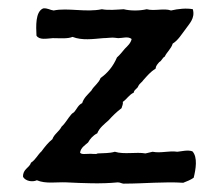

<svg xmlns="http://www.w3.org/2000/svg" viewBox="-20 -452 531 458"><path d="M442 -28C447 -48 452 -77 439 -91C428 -95 413 -91 403 -90C383 -93 364 -86 344 -90L327 -86C305 -90 276 -83 254 -90C240 -86 228 -87 213 -86C209 -83 198 -86 191 -85C184 -85 174 -83 171 -88C173 -100 182 -105 190 -112C195 -121 202 -129 212 -134C217 -147 229 -156 239 -165C248 -175 258 -185 270 -194C271 -199 274 -203 273 -209C283 -216 288 -226 299 -231C300 -239 308 -240 310 -247C313 -253 319 -256 322 -261C331 -271 339 -281 351 -288C352 -296 356 -299 360 -304C366 -307 367 -314 373 -317C378 -328 388 -335 392 -348C405 -356 413 -370 423 -383C431 -395 446 -408 440 -430C425 -433 405 -431 388 -427C371 -433 348 -425 330 -430C313 -426 291 -426 275 -430C259 -429 238 -427 223 -430C185 -422 142 -434 108 -427C99 -428 94 -433 83 -432C64 -424 66 -389 67 -367C74 -356 91 -360 106 -361C123 -361 141 -359 153 -364C176 -355 202 -359 226 -361C235 -361 248 -363 253 -362C256 -362 259 -361 262 -361C273 -361 285 -366 294 -359C292 -349 284 -342 278 -336C272 -329 266 -321 259 -315C250 -294 237 -278 220 -266C215 -253 204 -247 198 -236C190 -227 180 -219 176 -206C167 -202 163 -192 158 -186C156 -183 152 -182 150 -179C142 -170 136 -158 127 -150C121 -138 109 -132 105 -120C95 -112 87 -102 79 -91C70 -83 65 -71 54 -64C50 -51 34 -49 35 -30C41 -20 57 -17 68 -22C89 -13 114 -18 138 -17C179 -15 222 -13 261 -17C268 -17 271 -13 278 -14C323 -14 373 -19 417 -16C425 -19 435 -23 442 -28Z"/></svg>

Font: FuturaRener
Style: Regular
Weight: 400
Designer: BSozoo
Foundry: BSozoo
Version: Version 1.0